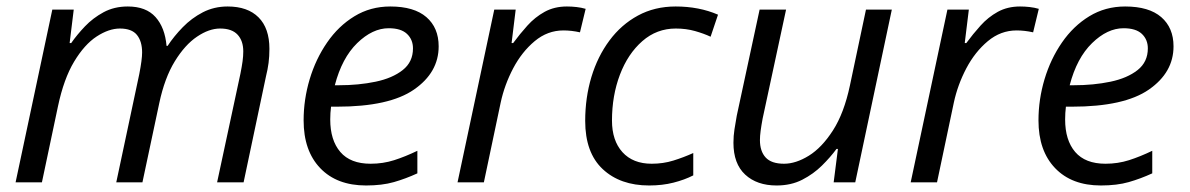

<svg xmlns="http://www.w3.org/2000/svg" viewBox="-20 -565 3687 595"><path d="M28.3 0 142.1 -535.2H208.5L195.8 -431.6H200.7Q218.3 -457 243.2 -483.2Q268.1 -509.3 301 -527.1Q334 -544.9 376 -544.9Q432.6 -544.9 461.9 -512.2Q491.2 -479.5 496.1 -422.9H499.5Q519 -452.6 546.4 -480.7Q573.7 -508.8 608.6 -526.9Q643.6 -544.9 685.5 -544.9Q747.6 -544.9 781.2 -511.2Q814.9 -477.5 814.9 -413.6Q814.9 -390.6 812.3 -370.1Q809.6 -349.6 804.2 -328.1L734.9 0H652.8L725.1 -336.9Q729.5 -358.9 731.7 -375Q733.9 -391.1 733.9 -405.8Q733.9 -438.5 716.3 -457.5Q698.7 -476.6 662.1 -476.6Q627.9 -476.6 590.6 -451.4Q553.2 -426.3 521.7 -375Q490.2 -323.7 473.6 -245.6L421.4 0H340.3L411.6 -335.4Q420.4 -380.4 420.4 -402.3Q420.4 -437 404.3 -456.8Q388.2 -476.6 351.6 -476.6Q317.4 -476.6 279.5 -451.9Q241.7 -427.2 209.7 -374Q177.7 -320.8 159.7 -235.8L109.9 0Z M1114.3 9.8Q1023.9 9.8 972.4 -43.9Q920.9 -97.7 920.9 -191.9Q920.9 -256.8 939.7 -319.6Q958.5 -382.3 993.7 -433.3Q1028.8 -484.4 1078.4 -514.6Q1127.9 -544.9 1189.5 -544.9Q1263.2 -544.9 1301.3 -512Q1339.4 -479 1339.4 -421.4Q1339.4 -340.3 1262.9 -287.4Q1186.5 -234.4 1024.4 -234.4H1005.9Q1003.4 -214.8 1003.4 -194.8Q1003.4 -130.4 1034.7 -94Q1065.9 -57.6 1128.4 -57.6Q1167 -57.6 1201.4 -68.6Q1235.8 -79.6 1273.4 -97.7V-27.8Q1237.3 -11.2 1200.7 -0.7Q1164.1 9.8 1114.3 9.8ZM1017.6 -300.8H1029.3Q1091.8 -300.8 1144 -311.8Q1196.3 -322.8 1228 -347.9Q1259.8 -373 1259.8 -415Q1259.8 -442.4 1241.2 -460Q1222.7 -477.5 1184.6 -477.5Q1134.3 -477.5 1086.9 -431.4Q1039.6 -385.3 1017.6 -300.8Z M1397.9 0 1511.7 -535.2H1578.1L1565.4 -431.6H1570.3Q1590.8 -459.5 1614.3 -485.6Q1637.7 -511.7 1667.7 -528.3Q1697.8 -544.9 1736.8 -544.9Q1751.5 -544.9 1766.6 -543.2Q1781.7 -541.5 1794.9 -537.6L1777.3 -464.8Q1751 -470.7 1726.1 -470.7Q1676.8 -470.7 1637 -437.5Q1597.2 -404.3 1570.3 -353.3Q1543.5 -302.2 1531.7 -247.6L1479.5 0Z M1991.7 9.8Q1901.9 9.8 1847.7 -41Q1793.5 -91.8 1793.5 -190.4Q1793.5 -262.2 1812.7 -326.2Q1832 -390.1 1868.7 -439.5Q1905.3 -488.8 1957 -516.8Q2008.8 -544.9 2073.7 -544.9Q2146.5 -544.9 2205.1 -519.5L2182.1 -451.2Q2161.6 -460.9 2133.8 -468.8Q2106 -476.6 2074.2 -476.6Q2015.1 -476.6 1970.5 -437.5Q1925.8 -398.4 1901.1 -333.5Q1876.5 -268.6 1876.5 -191.4Q1876.5 -129.4 1908.9 -93.5Q1941.4 -57.6 1999.5 -57.6Q2035.2 -57.6 2066.7 -67.4Q2098.1 -77.1 2128.4 -90.8V-21.5Q2101.6 -7.8 2067.1 1Q2032.7 9.8 1991.7 9.8Z M2386.7 9.8Q2325.7 9.8 2289.3 -23.9Q2252.9 -57.6 2252.9 -122.6Q2252.9 -144 2256.1 -164.3Q2259.3 -184.6 2263.2 -206.5L2334 -535.2H2416L2343.3 -197.3Q2339.4 -176.3 2337.2 -159.9Q2335 -143.6 2335 -130.9Q2335 -96.2 2352.8 -76.9Q2370.6 -57.6 2409.7 -57.6Q2446.3 -57.6 2486.6 -82.5Q2526.9 -107.4 2561.3 -160.9Q2595.7 -214.4 2613.8 -299.8L2663.6 -535.2H2743.7L2630.4 0H2563.5L2576.7 -103.5H2572.3Q2553.7 -78.1 2527.3 -52Q2501 -25.9 2466.3 -8.1Q2431.6 9.8 2386.7 9.8Z M2802.2 0 2916 -535.2H2982.4L2969.7 -431.6H2974.6Q2995.1 -459.5 3018.6 -485.6Q3042 -511.7 3072 -528.3Q3102.1 -544.9 3141.1 -544.9Q3155.8 -544.9 3170.9 -543.2Q3186 -541.5 3199.2 -537.6L3181.6 -464.8Q3155.3 -470.7 3130.4 -470.7Q3081.1 -470.7 3041.3 -437.5Q3001.5 -404.3 2974.6 -353.3Q2947.8 -302.2 2936 -247.6L2883.8 0Z M3391.6 9.8Q3301.3 9.8 3249.8 -43.9Q3198.2 -97.7 3198.2 -191.9Q3198.2 -256.8 3217 -319.6Q3235.8 -382.3 3271 -433.3Q3306.2 -484.4 3355.7 -514.6Q3405.3 -544.9 3466.8 -544.9Q3540.5 -544.9 3578.6 -512Q3616.7 -479 3616.7 -421.4Q3616.7 -340.3 3540.3 -287.4Q3463.9 -234.4 3301.8 -234.4H3283.2Q3280.8 -214.8 3280.8 -194.8Q3280.8 -130.4 3312 -94Q3343.3 -57.6 3405.8 -57.6Q3444.3 -57.6 3478.8 -68.6Q3513.2 -79.6 3550.8 -97.7V-27.8Q3514.6 -11.2 3478 -0.7Q3441.4 9.8 3391.6 9.8ZM3294.9 -300.8H3306.6Q3369.1 -300.8 3421.4 -311.8Q3473.6 -322.8 3505.4 -347.9Q3537.1 -373 3537.1 -415Q3537.1 -442.4 3518.6 -460Q3500 -477.5 3461.9 -477.5Q3411.6 -477.5 3364.3 -431.4Q3316.9 -385.3 3294.9 -300.8Z"/></svg>

Font: Open Sans
Style: Italic
Weight: 400
Italic angle: -12°
Designer: Monotype Design Team
Foundry: Monotype Imaging Inc.
Version: Version 3.000; ttfautohint (v1.8.4)